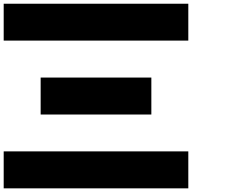

<svg xmlns="http://www.w3.org/2000/svg" viewBox="-20 -820 1240 1040"><path d="M0 -600.1V-799.8H1000V-600.1ZM799.8 -399.9V-199.7H200.2V-399.9ZM0 0H1000V200.2H0Z"/></svg>

Font: QuinqueFive
Style: Regular
Weight: 400
Monospace: yes
Designer: GGBotNet
Foundry: GGBotNet
Version: 1.1